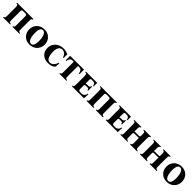

<svg xmlns="http://www.w3.org/2000/svg" viewBox="711 -2746 4967 4967"><g transform="rotate(45 3194.5 -262.5)"><path d="M598 -425V-100Q598 -51 611.5 -38Q625 -25 658 -23V0H398V-23Q420 -25 431.5 -38Q443 -51 443 -100V-425Q443 -460 429.5 -471Q416 -482 383 -482H303Q281 -482 269.5 -471Q258 -460 258 -425V-100Q258 -51 271.5 -38Q285 -25 318 -23V0H58V-23Q80 -25 91.5 -38Q103 -51 103 -100V-425Q103 -474 89.5 -487.5Q76 -501 43 -502V-525H643V-502Q621 -501 609.5 -487.5Q598 -474 598 -425Z M1036 -540Q1123 -540 1186 -502.5Q1249 -465 1283 -402.5Q1317 -340 1317 -264Q1317 -184 1280.5 -121Q1244 -58 1180.5 -21.5Q1117 15 1034 15Q947 15 884 -22.5Q821 -60 787 -123Q753 -186 753 -261Q753 -341 789.5 -404Q826 -467 890 -503.5Q954 -540 1036 -540ZM1050 -28Q1087 -28 1108 -54.5Q1129 -81 1138 -126.5Q1147 -172 1147 -229Q1147 -302 1133.5 -362.5Q1120 -423 1092 -460Q1064 -497 1020 -497Q984 -497 962.5 -470.5Q941 -444 932 -399Q923 -354 923 -296Q923 -224 936.5 -163Q950 -102 978 -65Q1006 -28 1050 -28Z M1714 15Q1621 15 1557 -20.5Q1493 -56 1460 -116.5Q1427 -177 1427 -251Q1427 -337 1468 -402Q1509 -467 1579 -503.5Q1649 -540 1734 -540Q1783 -540 1825 -529Q1867 -518 1907 -503V-365H1884Q1862 -437 1821.5 -467Q1781 -497 1734 -497Q1666 -497 1631.5 -442Q1597 -387 1597 -285Q1597 -242 1604 -197Q1611 -152 1626.5 -113.5Q1642 -75 1668.5 -51.5Q1695 -28 1735 -28Q1791 -28 1837.5 -71Q1884 -114 1903 -190H1926L1918 -58Q1886 -22 1832.5 -3.5Q1779 15 1714 15Z M1987 -525H2492V-360H2469Q2463 -414 2438 -448Q2413 -482 2357 -482H2316V-100Q2316 -51 2329.5 -38Q2343 -25 2376 -23V0H2116V-23Q2138 -25 2149.5 -38Q2161 -51 2161 -100V-482H2119Q2066 -482 2041 -448Q2016 -414 2010 -360H1987Z M2576 0V-23Q2597 -25 2609 -38Q2621 -51 2621 -100V-425Q2621 -474 2607.5 -487.5Q2594 -501 2561 -502V-525H2977V-395H2954Q2952 -438 2927 -460Q2902 -482 2860 -482H2820Q2799 -482 2787.5 -471Q2776 -460 2776 -425V-298Q2784 -304 2795.5 -306Q2807 -308 2823 -308H2870Q2893 -308 2911.5 -320Q2930 -332 2931 -362H2954V-212H2931Q2930 -249 2911.5 -257Q2893 -265 2870 -265H2825Q2798 -265 2787 -256Q2776 -247 2776 -221V-100Q2776 -65 2791.5 -54Q2807 -43 2852 -43H2887Q2932 -43 2964.5 -74Q2997 -105 3001 -155H3024L3016 0Z M3651 -425V-100Q3651 -51 3664.5 -38Q3678 -25 3711 -23V0H3451V-23Q3473 -25 3484.5 -38Q3496 -51 3496 -100V-425Q3496 -460 3482.5 -471Q3469 -482 3436 -482H3356Q3334 -482 3322.5 -471Q3311 -460 3311 -425V-100Q3311 -51 3324.5 -38Q3338 -25 3371 -23V0H3111V-23Q3133 -25 3144.5 -38Q3156 -51 3156 -100V-425Q3156 -474 3142.5 -487.5Q3129 -501 3096 -502V-525H3696V-502Q3674 -501 3662.5 -487.5Q3651 -474 3651 -425Z M3812 0V-23Q3833 -25 3845 -38Q3857 -51 3857 -100V-425Q3857 -474 3843.5 -487.5Q3830 -501 3797 -502V-525H4213V-395H4190Q4188 -438 4163 -460Q4138 -482 4096 -482H4056Q4035 -482 4023.5 -471Q4012 -460 4012 -425V-298Q4020 -304 4031.5 -306Q4043 -308 4059 -308H4106Q4129 -308 4147.5 -320Q4166 -332 4167 -362H4190V-212H4167Q4166 -249 4147.5 -257Q4129 -265 4106 -265H4061Q4034 -265 4023 -256Q4012 -247 4012 -221V-100Q4012 -65 4027.5 -54Q4043 -43 4088 -43H4123Q4168 -43 4200.5 -74Q4233 -105 4237 -155H4260L4252 0Z M4902 -100Q4902 -51 4915.5 -38Q4929 -25 4962 -23V0H4702V-23Q4724 -25 4735.5 -38Q4747 -51 4747 -100V-285Q4740 -280 4730 -278.5Q4720 -277 4707 -277H4589Q4566 -277 4556.5 -270Q4547 -263 4547 -242V-100Q4547 -51 4560.5 -38Q4574 -25 4607 -23V0H4347V-23Q4369 -25 4380.5 -38Q4392 -51 4392 -100V-425Q4392 -474 4378.5 -487.5Q4365 -501 4332 -502V-525H4592V-502Q4570 -501 4558.5 -487.5Q4547 -474 4547 -425V-312Q4559 -320 4587 -320H4706Q4729 -320 4738 -327Q4747 -334 4747 -355V-425Q4747 -474 4733.5 -487.5Q4720 -501 4687 -502V-525H4947V-502Q4925 -501 4913.5 -487.5Q4902 -474 4902 -425Z M5618 -100Q5618 -51 5631.5 -38Q5645 -25 5678 -23V0H5418V-23Q5440 -25 5451.5 -38Q5463 -51 5463 -100V-285Q5456 -280 5446 -278.5Q5436 -277 5423 -277H5305Q5282 -277 5272.5 -270Q5263 -263 5263 -242V-100Q5263 -51 5276.5 -38Q5290 -25 5323 -23V0H5063V-23Q5085 -25 5096.5 -38Q5108 -51 5108 -100V-425Q5108 -474 5094.5 -487.5Q5081 -501 5048 -502V-525H5308V-502Q5286 -501 5274.5 -487.5Q5263 -474 5263 -425V-312Q5275 -320 5303 -320H5422Q5445 -320 5454 -327Q5463 -334 5463 -355V-425Q5463 -474 5449.5 -487.5Q5436 -501 5403 -502V-525H5663V-502Q5641 -501 5629.5 -487.5Q5618 -474 5618 -425Z M6056 -540Q6143 -540 6206 -502.5Q6269 -465 6303 -402.5Q6337 -340 6337 -264Q6337 -184 6300.5 -121Q6264 -58 6200.5 -21.5Q6137 15 6054 15Q5967 15 5904 -22.5Q5841 -60 5807 -123Q5773 -186 5773 -261Q5773 -341 5809.5 -404Q5846 -467 5910 -503.5Q5974 -540 6056 -540ZM6070 -28Q6107 -28 6128 -54.5Q6149 -81 6158 -126.5Q6167 -172 6167 -229Q6167 -302 6153.5 -362.5Q6140 -423 6112 -460Q6084 -497 6040 -497Q6004 -497 5982.5 -470.5Q5961 -444 5952 -399Q5943 -354 5943 -296Q5943 -224 5956.5 -163Q5970 -102 5998 -65Q6026 -28 6070 -28Z"/></g></svg>

Font: Bona Nova SC
Style: Bold
Weight: 700
Designer: Mateusz Machalski
Foundry: Capitalics
Version: Version 4.001; ttfautohint (v1.8.4.7-5d5b)